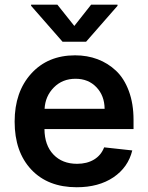

<svg xmlns="http://www.w3.org/2000/svg" viewBox="-20 -789 632 820"><path d="M225.1 -769 297.4 -678.2 369.1 -769H481.9V-764.2L347.7 -610.8H247.1L112.8 -764.2V-769ZM307.6 10.7Q184.6 10.7 113.5 -64.9Q42.5 -140.6 42.5 -269.5Q42.5 -396.5 113.3 -474.6Q184.1 -552.7 300.8 -552.7Q352.5 -552.7 396.7 -536.1Q440.9 -519.5 475.6 -486.8Q510.3 -454.1 530.3 -400.1Q550.3 -346.2 550.3 -276.9V-237.8H169.9Q170.4 -168.5 208.3 -128.9Q246.1 -89.4 309.1 -89.4Q351.1 -89.4 381.3 -107.4Q411.6 -125.5 424.8 -159.7L544.9 -146.5Q527.3 -74.2 464.4 -31.7Q401.4 10.7 307.6 10.7ZM170.4 -324.2H426.8Q426.3 -380.4 391.8 -416.5Q357.4 -452.6 302.7 -452.6Q246.6 -452.6 210 -415.5Q173.3 -378.4 170.4 -324.2Z"/></svg>

Font: Interop SemBd
Style: Regular
Weight: 600
Designer: Rasmus Andersson, Google, Jang Haemin
Foundry: jhaemin
Version: Version 1.007